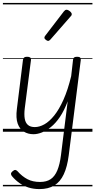

<svg xmlns="http://www.w3.org/2000/svg" viewBox="-20 -905 655 1319"><path d="M210 17Q173 17 144 -0.5Q115 -18 101.5 -56Q88 -94 96 -157L138 -495Q140 -506 146.5 -510.5Q153 -515 166 -515Q181 -515 187.5 -510Q194 -505 193 -494L150 -160Q145 -118 150 -89.5Q155 -61 172 -46.5Q189 -32 219 -32Q251 -32 285 -51Q319 -70 352.5 -111.5Q386 -153 416 -220Q446 -287 469 -382L482 -496Q483 -506 489.5 -510.5Q496 -515 510 -515Q525 -515 530.5 -509.5Q536 -504 535 -493L452 163Q442 241 418 292.5Q394 344 353 369Q312 394 251 394Q210 394 175.5 383Q141 372 113 352Q85 332 63 306Q55 297 55.5 288.5Q56 280 67 271Q78 262 85 262.5Q92 263 100 271Q132 307 168.5 326Q205 345 255 345Q300 345 328.5 325.5Q357 306 374 265Q391 224 399 160L445 -209Q421 -145 391.5 -101.5Q362 -58 330 -32.5Q298 -7 267.5 5Q237 17 210 17ZM310 -624Q304 -624 294.5 -631.5Q285 -639 285 -646Q285 -650 286.5 -653Q288 -656 291 -660L419 -827Q424 -833 428 -835.5Q432 -838 438 -838Q444 -838 452.5 -833Q461 -828 467 -821Q473 -814 473 -808Q473 -803 471.5 -800Q470 -797 465 -792L326 -633Q318 -624 310 -624ZM0 365H615V375H0ZM0 -20H615V0H0ZM0 -505H615V-500H0ZM0 -885H615V-875H0Z"/></svg>

Font: Playwrite GB S Guides
Style: Italic
Weight: 400
Italic angle: -7.01216°
Designer: Veronika Burian, José Scaglione
Foundry: TypeTogether
Version: Version 1.002